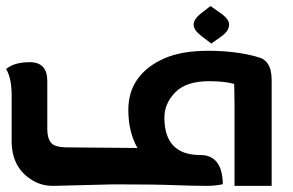

<svg xmlns="http://www.w3.org/2000/svg" viewBox="-38 -606 955 626"><path d="M650.9 -463.9 619.1 -488.3Q593.3 -507.8 593.3 -525.9Q593.3 -543.9 619.6 -564L648.4 -586.4L682.1 -562.5Q709 -543.5 709 -525.9Q709 -504.9 683.1 -486.8ZM331.5 -4.9 135.3 0Q93.8 0 62.5 -21.5Q0 -62 0 -146.5V-295.9Q0 -320.8 -4.2 -342.8Q-8.3 -364.7 -18.1 -380.9Q8.3 -403.3 59.1 -403.3Q116.2 -403.3 116.2 -341.8V-184.6Q116.2 -155.8 128.4 -140.6Q140.6 -125.5 182.6 -125.5L410.2 -123.5Q380.4 -175.8 380.4 -247.6Q380.4 -306.2 410.6 -348.4Q440.9 -390.6 497.6 -415.5Q554.2 -440.4 640.1 -440.4Q730 -440.4 799.8 -420.9L799.3 -420.4Q847.7 -412.1 847.7 -345.2V0H726.6V-271.5L725.6 -330.6Q725.6 -331.5 725.1 -332.5Q693.4 -341.3 643.6 -341.3Q568.8 -341.3 533.4 -304.9Q498 -268.6 498 -222.7Q498 -100.6 614.7 -100.6Q687 -100.6 688.5 -5.4Q663.6 0 635.7 0Q591.8 0 529.5 -2.4Q467.3 -4.9 331.5 -4.9Z"/></svg>

Font: ALMAS
Style: Bold
Weight: 700
Designer: ALMAS Font/ by Husham Jawad Kadhim, derived from the Bainsely font by/ Paul James MIller
Foundry: High-Logic / Made with FontCreator
Version: Version 1.411;September 19, 2021;FontCreator 14.0.0.2814 32-